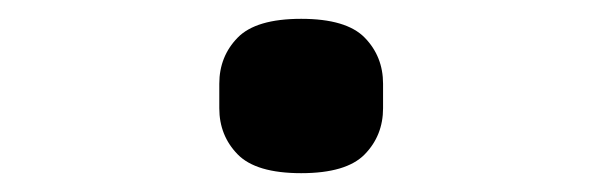

<svg xmlns="http://www.w3.org/2000/svg" viewBox="-20 -406 640 204"><path d="M213 -291V-317Q213 -346 232.5 -366Q252 -386 300 -386Q348 -386 367.5 -366Q387 -346 387 -317V-291Q387 -262 367.5 -242Q348 -222 300 -222Q252 -222 232.5 -242Q213 -262 213 -291Z"/></svg>

Font: IBM Plaex Mono Medium
Style: Regular
Weight: 500
Designer: Mike Abbink, Paul van der Laan, Pieter van Rosmalen
Foundry: Bold Monday
Version: Version 2.003